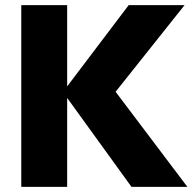

<svg xmlns="http://www.w3.org/2000/svg" viewBox="-20 -729 761 749"><path d="M431 -371 711 0H493L242 -347V0H63V-709H242V-392L482 -709H700Z"/></svg>

Font: Outfit Extra Bold
Style: Regular
Weight: 800
Designer: Rodrigo Fuenzalida
Foundry: fragTYPE
Version: Version 1.000